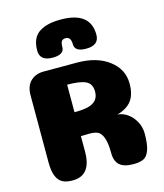

<svg xmlns="http://www.w3.org/2000/svg" viewBox="-137 -1063 993 1165"><g transform="rotate(-15 360.0 -481.0)"><path d="M444 -486Q444 -534 409 -552Q374 -570 291 -570V-397Q342 -397 374.5 -404.5Q407 -412 425.5 -432Q444 -452 444 -486ZM291 -150Q291 0 174 0Q135 0 111 -12.5Q87 -25 73.5 -56.5Q60 -88 60 -143V-565Q60 -623 91.5 -653.5Q123 -684 174 -684H384Q507 -684 583 -626.5Q659 -569 659 -479Q659 -411 630.5 -372.5Q602 -334 539 -316Q570 -314 599 -295Q628 -276 648.5 -240.5Q669 -205 669 -161Q669 -95 656.5 -59.5Q644 -24 621 -12Q598 0 556 0Q497 0 469.5 -24.5Q442 -49 442 -99Q442 -161 430 -194.5Q418 -228 399 -238Q380 -248 346 -248L291 -247ZM355 -845Q388 -845 388 -798Q388 -751 460 -751Q541 -751 541 -817Q541 -962 355 -962Q313 -962 281 -955Q249 -948 222.5 -932Q196 -916 182.5 -887Q169 -858 169 -817Q169 -751 250 -751Q322 -751 322 -798Q322 -822 329 -833.5Q336 -845 355 -845Z"/></g></svg>

Font: Coiny
Style: Regular
Weight: 400
Version: Version 001.001